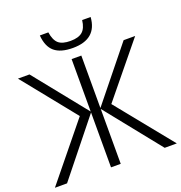

<svg xmlns="http://www.w3.org/2000/svg" viewBox="-159 -1054 1121 1190"><g transform="rotate(-20 402.0 -459.5)"><path d="M235 -919H291Q299 -866 324 -844Q349 -822 403 -822Q456 -822 482 -844.5Q508 -867 514 -919H570Q560 -776 402 -776Q322 -776 281.5 -810Q241 -844 235 -919ZM297 -365 16 -714H92L370 -368V-714H434V-368L713 -714H789L506 -368L804 0H724L434 -362V0H370V-362L80 0H0Z"/></g></svg>

Font: OpenSansMMV
Style: Light
Weight: 300
Foundry: Ascender Corporation
Version: Version 4.001